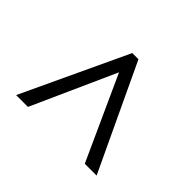

<svg xmlns="http://www.w3.org/2000/svg" viewBox="-105 -874 769 769"><g transform="rotate(45 279.5 -490.0)"><path d="M51 -266 261 -714H296L507 -266H440L278 -622L118 -266Z"/></g></svg>

Font: Noto Serif Vithkuqi
Style: Regular
Weight: 400
Version: Version 1.005